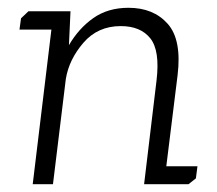

<svg xmlns="http://www.w3.org/2000/svg" viewBox="-20 -473 558 493"><path d="M53 -444H161L157 -357Q182 -400 219.5 -426.5Q257 -453 310 -453Q374 -453 410.5 -412Q447 -371 436 -280L407 -46H487L483 -15L464 0H350L382 -267Q391 -343 366 -374.5Q341 -406 290 -406Q231 -406 194 -363Q157 -320 149 -270L148 -262L116 0H64L112 -397H30L34 -426Z"/></svg>

Font: Zilla Slab Light
Style: Italic
Weight: 300
Italic angle: -6°
Designer: Typotheque.com
Foundry: Typotheque type foundry
Version: Version 1.1; 2017; ttfautohint (v1.6)